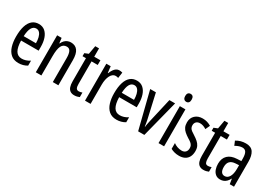

<svg xmlns="http://www.w3.org/2000/svg" viewBox="15 -1573 3396 2416"><g transform="rotate(30 1713.0 -364.5)"><path d="M215 -546Q270 -546 306 -514.5Q342 -483 360 -429.5Q378 -376 378 -309V-253H123Q125 -156 154 -107.5Q183 -59 242 -59Q271 -59 299.5 -68Q328 -77 358 -96V-24Q330 -7 299 1.5Q268 10 233 10Q165 10 123 -26.5Q81 -63 62 -125Q43 -187 43 -265Q43 -356 62.5 -418.5Q82 -481 120.5 -513.5Q159 -546 215 -546ZM215 -480Q174 -480 151 -440Q128 -400 124 -317H302Q302 -361 293 -398Q284 -435 264.5 -457.5Q245 -480 215 -480Z M680 -547Q745 -547 778 -502Q811 -457 811 -364V0H730V-348Q730 -411 714 -443Q698 -475 662 -475Q610 -475 587 -429Q564 -383 564 -279V0H483V-537H548L557 -464H562Q574 -491 591.5 -509.5Q609 -528 632 -537.5Q655 -547 680 -547Z M1071 -62Q1083 -62 1095 -65Q1107 -68 1119 -72V-6Q1103 1 1085 5.5Q1067 10 1044 10Q1009 10 986 -6Q963 -22 952 -53.5Q941 -85 941 -133V-469H891V-513L945 -535L967 -658H1022V-537H1112V-469H1022V-143Q1022 -103 1032 -82.5Q1042 -62 1071 -62Z M1382 -547Q1393 -547 1404.5 -545.5Q1416 -544 1428 -540L1416 -456Q1407 -460 1397 -461.5Q1387 -463 1376 -463Q1355 -463 1337 -449.5Q1319 -436 1306 -411Q1293 -386 1286 -352.5Q1279 -319 1279 -280V0H1198V-537H1261L1272 -445H1277Q1289 -476 1304.5 -499Q1320 -522 1339.5 -534.5Q1359 -547 1382 -547Z M1640 -546Q1695 -546 1731 -514.5Q1767 -483 1785 -429.5Q1803 -376 1803 -309V-253H1548Q1550 -156 1579 -107.5Q1608 -59 1667 -59Q1696 -59 1724.5 -68Q1753 -77 1783 -96V-24Q1755 -7 1724 1.5Q1693 10 1658 10Q1590 10 1548 -26.5Q1506 -63 1487 -125Q1468 -187 1468 -265Q1468 -356 1487.5 -418.5Q1507 -481 1545.5 -513.5Q1584 -546 1640 -546ZM1640 -480Q1599 -480 1576 -440Q1553 -400 1549 -317H1727Q1727 -361 1718 -398Q1709 -435 1689.5 -457.5Q1670 -480 1640 -480Z M1970 0 1835 -537H1918L1990 -218Q1995 -198 1999 -177.5Q2003 -157 2006.5 -136Q2010 -115 2013 -93H2017Q2018 -105 2020.5 -120.5Q2023 -136 2027 -155.5Q2031 -175 2036 -197L2114 -537H2197L2060 0Z M2347 -537V0H2266V-537ZM2308 -739Q2331 -739 2342.5 -724Q2354 -709 2354 -681Q2354 -654 2342.5 -639Q2331 -624 2308 -624Q2286 -624 2273 -639Q2260 -654 2260 -681Q2260 -710 2272.5 -724.5Q2285 -739 2308 -739Z M2719 -144Q2719 -95 2701 -60.5Q2683 -26 2649 -8Q2615 10 2567 10Q2530 10 2499 1.5Q2468 -7 2445 -20V-104Q2467 -86 2499 -74.5Q2531 -63 2564 -63Q2599 -63 2619 -83.5Q2639 -104 2639 -141Q2639 -162 2631 -178.5Q2623 -195 2605 -210Q2587 -225 2557 -242Q2524 -263 2498.5 -285Q2473 -307 2459 -336Q2445 -365 2445 -406Q2445 -470 2486.5 -508.5Q2528 -547 2595 -547Q2630 -547 2660 -538Q2690 -529 2718 -512L2688 -447Q2667 -461 2644 -469.5Q2621 -478 2596 -478Q2562 -478 2542.5 -459Q2523 -440 2523 -408Q2523 -387 2531 -371Q2539 -355 2558 -340.5Q2577 -326 2608 -307Q2641 -286 2666 -264Q2691 -242 2705 -213.5Q2719 -185 2719 -144Z M2948 -62Q2960 -62 2972 -65Q2984 -68 2996 -72V-6Q2980 1 2962 5.5Q2944 10 2921 10Q2886 10 2863 -6Q2840 -22 2829 -53.5Q2818 -85 2818 -133V-469H2768V-513L2822 -535L2844 -658H2899V-537H2989V-469H2899V-143Q2899 -103 2909 -82.5Q2919 -62 2948 -62Z M3223 -547Q3299 -547 3331 -499Q3363 -451 3363 -362V0H3301L3289 -74H3287Q3273 -46 3255 -27.5Q3237 -9 3214.5 0.5Q3192 10 3164 10Q3123 10 3096 -12.5Q3069 -35 3056.5 -71.5Q3044 -108 3044 -150Q3044 -230 3090 -274Q3136 -318 3221 -322L3282 -325V-360Q3282 -422 3265 -451Q3248 -480 3210 -480Q3188 -480 3163 -472Q3138 -464 3109 -447L3083 -508Q3115 -528 3150 -537.5Q3185 -547 3223 -547ZM3235 -263Q3180 -260 3153.5 -232.5Q3127 -205 3127 -152Q3127 -103 3144 -79.5Q3161 -56 3192 -56Q3234 -56 3258.5 -97.5Q3283 -139 3283 -212V-266Z"/></g></svg>

Font: Noto Sans Arabic ExtraCondensed
Style: Regular
Weight: 400
Width: 2
Designer: Monotype Design Team, Nadine Chahine, Nizar Qandah and Khaled Hosny
Foundry: Monotype Imaging Inc.
Version: Version 2.012